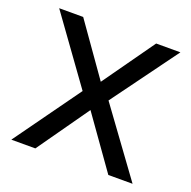

<svg xmlns="http://www.w3.org/2000/svg" viewBox="-104 -656 757 759"><g transform="rotate(20 275.0 -276.5)"><path d="M121 0H20L219 -277L20 -553H121L274 -336L428 -553H530L328 -277L530 0H428L274 -217Z"/></g></svg>

Font: Open Sauce One
Style: Regular
Weight: 400
Designer: Alfredo Marco Pradil
Foundry: Creative Sauce Fz LLC
Version: Version 1.477